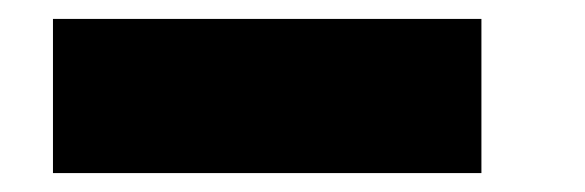

<svg xmlns="http://www.w3.org/2000/svg" viewBox="-20 -448 618 203"><path d="M489 -428V-265H36V-428Z"/></svg>

Font: DVN-Poppins ExtBd
Style: Regular
Weight: 800
Designer: Ninad Kale (Devanagari), Jonny Pinhorn (Latin)
Foundry: Indian Type Foundry
Version: 4.004